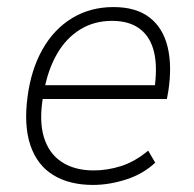

<svg xmlns="http://www.w3.org/2000/svg" viewBox="-20 -515 548 543"><path d="M243 8Q176 8 130.5 -20Q85 -48 66 -104Q47 -160 58 -242Q68 -318 100 -375Q132 -432 183.5 -463.5Q235 -495 301 -495Q365 -495 403 -465.5Q441 -436 454 -382.5Q467 -329 456 -257L452 -235H85L92 -274H436L416 -258Q426 -323 416 -366.5Q406 -410 376 -433Q346 -456 297 -456Q246 -456 206.5 -431.5Q167 -407 141.5 -363Q116 -319 105 -260L102 -243Q90 -174 104 -127.5Q118 -81 154.5 -57Q191 -33 245 -33Q284 -33 323 -45.5Q362 -58 399 -89L419 -55Q385 -23 337 -7.5Q289 8 243 8Z"/></svg>

Font: Nunito Sans 10pt SemiCondensed ExtraLight
Style: Italic
Weight: 250
Width: 4
Italic angle: -9°
Designer: Vernon Adams
Foundry: Vernon Adams
Version: Version 3.101;gftools[0.9.27]